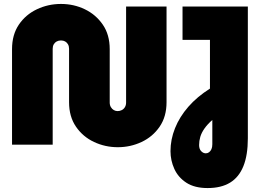

<svg xmlns="http://www.w3.org/2000/svg" viewBox="-20 -733 1320 973"><path d="M577 13Q513 13 456.5 -13.5Q400 -40 365 -91Q330 -142 330 -215V-486Q330 -499 324.5 -508.5Q319 -518 310 -523Q301 -528 289 -528Q277 -528 267.5 -523Q258 -518 252.5 -508.5Q247 -499 247 -486V0H41V-484Q41 -557 75.5 -608Q110 -659 167 -686Q224 -713 289 -713Q354 -713 410 -686Q466 -659 501 -608Q536 -557 536 -484V-213Q536 -200 542 -190Q548 -180 557 -175Q566 -170 576 -170Q587 -170 597 -175Q607 -180 613 -190Q619 -200 619 -213V-700H824V-215Q824 -142 789 -91Q754 -40 697.5 -13.5Q641 13 577 13ZM1032 220Q966 220 924.5 193Q883 166 863.5 123Q844 80 844 33Q844 -26 867 -83.5Q890 -141 934.5 -192Q979 -243 1044 -284V-531H905V-700H1236V-32Q1236 53 1213.5 109Q1191 165 1146 192.5Q1101 220 1032 220ZM1023 44Q1032 44 1039.5 38.5Q1047 33 1051.5 23Q1056 13 1056 -2V-125Q1031 -103 1016 -81.5Q1001 -60 995 -39.5Q989 -19 989 2Q989 22 999.5 33Q1010 44 1023 44Z"/></svg>

Font: MuseoModerno Thin Black
Style: Regular
Weight: 900
Version: Version 1.002